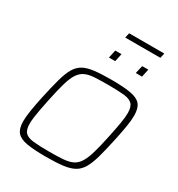

<svg xmlns="http://www.w3.org/2000/svg" viewBox="-237 -1196 1261 1358"><g transform="rotate(30 393.0 -517.5)"><path d="M345 8Q245 8 187 -2Q129 -12 104 -41.5Q79 -71 79 -131Q79 -168 87.5 -221Q96 -274 111 -344Q132 -440 149.5 -504Q167 -568 189.5 -606.5Q212 -645 246.5 -664Q281 -683 335.5 -689.5Q390 -696 473 -696Q574 -696 632 -685.5Q690 -675 714.5 -645.5Q739 -616 739 -556Q739 -517 730.5 -465.5Q722 -414 707 -344Q687 -250 669.5 -187Q652 -124 630 -85Q608 -46 573 -26Q538 -6 483 1Q428 8 345 8ZM343 -35Q412 -35 458.5 -38.5Q505 -42 535 -56.5Q565 -71 585.5 -103.5Q606 -136 623 -194Q640 -252 659 -344Q674 -415 682.5 -465Q691 -515 691 -549Q691 -600 669.5 -621.5Q648 -643 601 -648Q554 -653 474 -653Q405 -653 358.5 -650Q312 -647 282 -632Q252 -617 231.5 -584.5Q211 -552 194.5 -494Q178 -436 159 -344Q149 -297 142 -259Q135 -221 131 -191Q127 -161 127 -138Q127 -88 148 -66.5Q169 -45 217 -40Q265 -35 343 -35ZM598 -823 613 -888H663L649 -823ZM379 -823 393 -888H444L430 -823ZM408 -1003 417 -1043H704L695 -1003Z"/></g></svg>

Font: Saira SemiExpanded ExtraLight
Style: Italic
Weight: 250
Width: 6
Italic angle: -12°
Designer: Hector Gatti with collaboration of the Omnibus-Type team
Foundry: Omnibus-Type
Version: Version 1.101